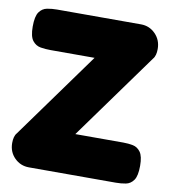

<svg xmlns="http://www.w3.org/2000/svg" viewBox="-80 -762 757 842"><g transform="rotate(10 299.0 -340.5)"><path d="M105 11Q67 11 40.5 -15.5Q14 -42 14 -82Q14 -96 17 -107.5Q20 -119 27 -127L305 -512H109Q87 -512 65 -515.5Q43 -519 28.5 -537.5Q14 -556 14 -600Q14 -646 27.5 -665Q41 -684 62.5 -688Q84 -692 106 -692H480Q518 -692 544.5 -665Q571 -638 571 -598Q571 -584 568 -572.5Q565 -561 558 -553L280 -168H494Q516 -168 536.5 -164Q557 -160 570.5 -141.5Q584 -123 584 -80Q584 -35 570.5 -16Q557 3 536 7Q515 11 492 11Z"/></g></svg>

Font: Fredoka
Style: Bold
Weight: 700
Designer: Ben Nathan
Foundry: Milena B. Brandão, Ben Nathan
Version: Version 2.001